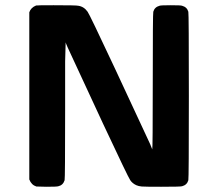

<svg xmlns="http://www.w3.org/2000/svg" viewBox="-20 -714 834 734"><path d="M92 -667Q98 -685 118 -693Q121 -694 185 -694Q273 -694 279 -692Q301 -689 315 -669Q322 -660 419 -453L554 -163L562 -143Q564 -143 564 -401Q564 -663 566 -669Q571 -687 590 -692Q594 -694 633 -694Q672 -694 676 -692Q695 -687 700 -669Q702 -663 702 -347Q702 -31 700 -25Q695 -7 676 -2Q671 0 596 0Q534 0 522 -1Q510 -2 501 -6Q486 -13 478 -25Q471 -34 374 -241L239 -532Q231 -550 231 -552L229 -479Q229 -440 229 -293Q229 -31 227 -25Q221 -6 203 -2Q198 0 158 0L119 -1Q100 -7 92 -28Z"/></svg>

Font: MathJax_SansSerif
Style: Bold
Weight: 700
Version: Version 1.1